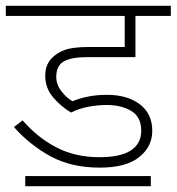

<svg xmlns="http://www.w3.org/2000/svg" viewBox="-20 -642 609 662"><path d="M348 -280Q317 -280 285 -274Q253 -268 225 -254Q191 -274 163.5 -306Q136 -338 136 -381Q136 -418 158 -441Q175 -459 202.5 -469.5Q230 -480 287 -480H410V-587H0V-622H569V-587H447V-445H279Q227 -445 200.5 -430.5Q174 -416 174 -377Q174 -350 192 -327Q210 -304 230 -293Q254 -303 283.5 -309Q313 -315 349 -315Q419 -315 462 -282.5Q505 -250 505 -191Q505 -136 459.5 -100Q414 -64 324 -64Q226 -64 154.5 -103Q83 -142 28 -204L58 -227Q109 -168 174 -134Q239 -100 323 -100Q396 -100 431.5 -123.5Q467 -147 467 -191Q467 -239 432.5 -259.5Q398 -280 348 -280ZM67 -35H500V0H67Z"/></svg>

Font: Noto Sans ExtraLight
Style: Regular
Weight: 200
Designer: Monotype Design Team
Foundry: Monotype Imaging Inc.
Version: Version 2.007